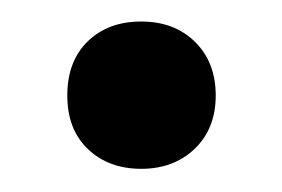

<svg xmlns="http://www.w3.org/2000/svg" viewBox="-20 -146 256 174"><path d="M108 7Q78.5 7 59.8 -10.8Q41 -28.5 41 -59.5Q41 -90.5 59.5 -108.5Q78 -126.5 108 -126.5Q138 -126.5 156.8 -108Q175.5 -89.5 175.5 -59.5Q175.5 -29.5 156.5 -11.2Q137.5 7 108 7Z"/></svg>

Font: Encode Sans Condensed Condensed Medium
Style: Regular
Weight: 500
Width: 3
Designer: Multiple Designers
Foundry: Impallari Type
Version: Version 3.000; ttfautohint (v1.8.3) -l 8 -r 50 -G 200 -x 14 